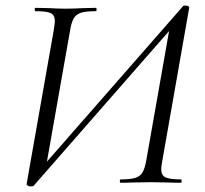

<svg xmlns="http://www.w3.org/2000/svg" viewBox="-20 -653 731 686"><path d="M75 5 172 -545Q176 -571 176 -577Q176 -599 161.5 -606Q147 -613 107 -613Q104 -613 104 -619Q104 -625 106 -625L153 -624Q191 -622 213 -622Q239 -622 279 -624L323 -625Q325 -625 325 -619Q325 -613 323 -613Q287 -613 269.5 -607.5Q252 -602 243.5 -587.5Q235 -573 230 -542L143 -49L128 -53L634 -631Q636 -633 639.5 -633Q643 -633 644 -633Q649 -633 653 -630.5Q657 -628 656 -625L560 -79Q556 -55 556 -49Q556 -27 571 -19.5Q586 -12 627 -12Q629 -12 629 -6Q629 0 627 0Q597 0 580 -1L519 -2L453 -1Q437 0 411 0Q408 0 408 -6Q408 -12 411 -12Q446 -12 463.5 -17.5Q481 -23 489.5 -37.5Q498 -52 503 -82L589 -570L605 -566L100 11Q97 13 89 13Q84 13 79.5 10.5Q75 8 75 5Z"/></svg>

Font: Cormorant Infant
Style: Italic
Weight: 400
Italic angle: -10°
Designer: Christian Thalmann (Catharsis Fonts)
Foundry: Catharsis Fonts
Version: Version 4.000